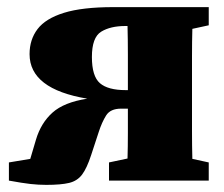

<svg xmlns="http://www.w3.org/2000/svg" viewBox="-20 -507 629 539"><path d="M298 -487H566V-436L520 -426Q519 -390 519 -349Q519 -308 519 -277V-210Q519 -179 519 -138Q519 -97 520 -61L566 -51V0H286V-51L338 -62Q339 -96 339 -133.5Q339 -171 339 -202H320Q290 -202 278 -183Q266 -164 257 -136L236 -72Q224 -35 210.5 -17Q197 1 174 6.5Q151 12 110 12Q88 12 65.5 9.5Q43 7 5 0V-51L65 -61L81 -115Q95 -162 127.5 -191Q160 -220 225 -230Q63 -257 63 -355Q63 -396 85.5 -425.5Q108 -455 159.5 -471Q211 -487 298 -487ZM333 -254H339V-277Q339 -310 339 -353.5Q339 -397 338 -434H332Q290 -434 264 -418Q238 -402 238 -347Q238 -293 260.5 -273.5Q283 -254 333 -254Z"/></svg>

Font: Source Serif 4 Black
Style: Regular
Weight: 900
Designer: Frank Grießhammer
Foundry: Adobe
Version: Version 4.005;hotconv 1.1.0;makeotfexe 2.6.0